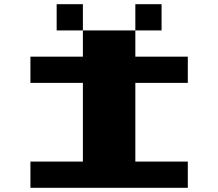

<svg xmlns="http://www.w3.org/2000/svg" viewBox="-20 -1020 1040 915"><path d="M250 -937.5V-1000H312.5H375V-937.5V-875H500H625V-937.5V-1000H687.5H750V-937.5V-875H687.5H625V-812.5V-750H750H875V-687.5V-625H750H625V-437.5V-250H750H875V-187.5V-125H500H125V-187.5V-250H250H375V-437.5V-625H250H125V-687.5V-750H250H375V-812.5V-875H312.5H250Z"/></svg>

Font: Press Start 2P
Style: Regular
Weight: 500
Monospace: yes
Version: Version 2.14